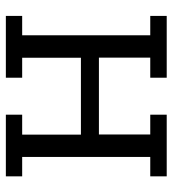

<svg xmlns="http://www.w3.org/2000/svg" viewBox="14 -618 603 672"><g transform="rotate(90 316.0 -281.5)"><path d="M35.2 -57.1H103V-505.4H35.2V-563H251.5V-505.4H181.2V-325.7H450.2V-505.4H380.9V-563H596.7V-505.4H528.8V-57.1H596.7V0H380.9V-57.1H450.7V-262.7H181.6V-57.1H251.5V0H35.2Z"/></g></svg>

Font: Rokkitt
Style: Regular
Weight: 400
Version: Version 1.2; ttfautohint (v1.5) -l 7 -r 28 -G 50 -x 13 -D la